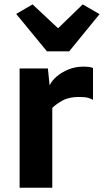

<svg xmlns="http://www.w3.org/2000/svg" viewBox="-20 -876 484 896"><path d="M71.5 0V-556.5H203.5L211.5 -477.5Q222.5 -500.5 246 -520.2Q269.5 -540 301.2 -552.5Q333 -565 367.5 -565Q382.5 -565 395.2 -563.5Q408 -562 414 -558.5V-410Q407 -414.5 392.5 -419Q378 -423.5 348.5 -423.5Q301.5 -423.5 271.2 -406.5Q241 -389.5 224 -372.5V0ZM55.5 -811 132 -855.5 251 -744 366 -855.5 444.5 -810 303 -636.5H199Z"/></svg>

Font: Merriweather Sans
Style: Bold
Weight: 700
Designer: Eben Sorkin
Foundry: Eben Sorkin
Version: Version 1.008; ttfautohint (v1.7.19-72a1) -l 8 -r 50 -G 200 